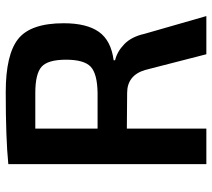

<svg xmlns="http://www.w3.org/2000/svg" viewBox="-55 -684 739 669"><g transform="rotate(-90 314.5 -349.5)"><path d="M593 0H460L405 -214Q386 -276 325 -276L201 -277V0H77V-690Q166 -699 328 -699Q459 -699 513.5 -655.5Q568 -612 568 -497Q568 -417 538 -374.5Q508 -332 439 -323V-318Q469 -311 495 -286Q521 -261 531 -216ZM201 -379H325Q392 -380 416.5 -403Q441 -426 441 -489Q441 -552 416.5 -574Q392 -596 325 -596H201Z"/></g></svg>

Font: Exo 2.0 Semi Bold
Style: Regular
Weight: 600
Designer: Natanael Gama
Version: Version 1.001;PS 001.001;hotconv 1.0.70;makeotf.lib2.5.58329